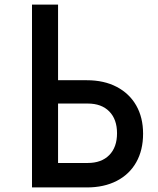

<svg xmlns="http://www.w3.org/2000/svg" viewBox="-20 -820 690 840"><path d="M120 -800H234V-469H360Q435 -469 490.5 -440Q546 -411 576 -358.5Q606 -306 606 -235Q606 -163 576 -110Q546 -57 490.5 -28.5Q435 0 360 0H120ZM234 -367V-107H364Q424 -107 458 -141.5Q492 -176 492 -237Q492 -298 458 -332.5Q424 -367 364 -367Z"/></svg>

Font: Martian Mono SemiCondensed
Style: Regular
Weight: 400
Width: 4
Designer: Roman Shamin
Foundry: Evil Martians
Version: Version 1.000